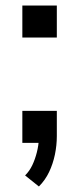

<svg xmlns="http://www.w3.org/2000/svg" viewBox="-20 -518 287 696"><path d="M121 158 71 118Q87 102 97 81Q107 60 113.5 34.5Q120 9 121 -16L137 0H61V-116H186V-25Q186 9 179 42.5Q172 76 158 105.5Q144 135 121 158ZM61 -382V-498H186V-382Z"/></svg>

Font: Nunito Sans 7pt Condensed SemiBold
Style: Regular
Weight: 600
Width: 3
Designer: Vernon Adams
Foundry: Vernon Adams
Version: Version 3.101;gftools[0.9.27]